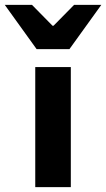

<svg xmlns="http://www.w3.org/2000/svg" viewBox="-81 -773 439 793"><path d="M64.6 0V-496H211.5V0ZM70.3 -570 -61.4 -753H51L136 -666.6H140L225.1 -753H337.5L205.7 -570Z"/></svg>

Font: Source Sans 3 VF
Style: Regular
Weight: 200
Designer: Paul D. Hunt
Foundry: Adobe
Version: Version 3.046;hotconv 1.0.118;makeotfexe 2.5.65603